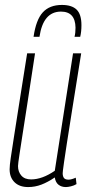

<svg xmlns="http://www.w3.org/2000/svg" viewBox="-20 -748 364 778"><path d="M94 10Q59 10 39 -9.5Q19 -29 19 -62Q19 -77 23.5 -108Q28 -139 36.5 -193Q45 -247 58 -330Q71 -413 90 -532H122Q103 -407 90.5 -326Q78 -245 70.5 -197.5Q63 -150 59.5 -126Q56 -102 54.5 -91.5Q53 -81 53 -75Q53 -52 66.5 -36.5Q80 -21 106 -21Q151 -21 202 -56L276 -532H309Q287 -395 273 -307Q259 -219 251 -167.5Q243 -116 239.5 -91Q236 -66 235 -57.5Q234 -49 234 -46Q234 -34 239 -27Q244 -20 258 -20Q269 -20 287 -28L290 -2Q280 4 267.5 7Q255 10 247 10Q229 10 217 0.5Q205 -9 202 -29Q174 -10 148 0Q122 10 94 10ZM231 -728Q271 -728 290.5 -709Q310 -690 310 -646Q310 -619 305 -599H282Q286 -614 286 -636Q285 -701 227 -701Q155 -701 140 -599H116Q126 -668 153.5 -698Q181 -728 231 -728Z"/></svg>

Font: Georama Condensed ExtraLight
Style: Italic
Weight: 200
Width: 3
Italic angle: -9°
Designer: Jean-Baptiste Levee
Foundry: Production Type
Version: Version 1.000